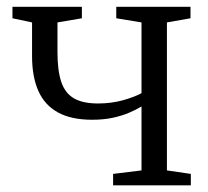

<svg xmlns="http://www.w3.org/2000/svg" viewBox="-20 -558 626 578"><path d="M320.5 0V-34.5L406 -45V-237.5Q390.5 -228 369 -218.8Q347.5 -209.5 319.8 -203.5Q292 -197.5 257.5 -197.5Q194.5 -197.5 154.5 -219.5Q114.5 -241.5 95.5 -284.2Q76.5 -327 76.5 -389V-490.5L17.5 -503V-537.5H226.5V-503L153 -490.5V-401.5Q153 -346.5 164.2 -312.2Q175.5 -278 202.2 -262.2Q229 -246.5 275 -246.5Q315 -246.5 350 -256.2Q385 -266 406 -277.5V-490.5L330 -503V-537.5H553.5V-503L482.5 -490.5V-45L554.5 -34.5V0Z"/></svg>

Font: Merriweather 60pt Light
Style: Regular
Weight: 300
Version: Version 2.100